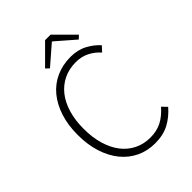

<svg xmlns="http://www.w3.org/2000/svg" viewBox="-241 -955 1083 1083"><g transform="rotate(-45 300.0 -413.5)"><path d="M348 12Q287 12 236.5 -12Q186 -36 149.5 -80.5Q113 -125 92.5 -188.5Q72 -252 72 -331Q72 -409 92.5 -472Q113 -535 150 -579.5Q187 -624 239.5 -647.5Q292 -671 355 -671Q412 -671 456 -647Q500 -623 526 -592L498 -562Q472 -592 436 -610.5Q400 -629 355 -629Q301 -629 257.5 -608Q214 -587 183.5 -548.5Q153 -510 136.5 -455Q120 -400 120 -331Q120 -262 136.5 -206.5Q153 -151 183 -112Q213 -73 256 -51.5Q299 -30 352 -30Q403 -30 442 -50Q481 -70 517 -111L545 -82Q507 -38 460 -13Q413 12 348 12ZM227 -707 207 -726 320 -839H364L477 -726L457 -707L344 -805H340Z"/></g></svg>

Font: Source Code Pro Light
Style: Regular
Weight: 300
Monospace: yes
Designer: Paul D. Hunt, Teo Tuominen
Foundry: Adobe Systems Incorporated
Version: Version 2.030;PS 1.000;hotconv 16.6.51;makeotf.lib2.5.65220